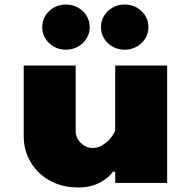

<svg xmlns="http://www.w3.org/2000/svg" viewBox="-20 -810 845 850"><path d="M85 -520H315V-230Q315 -200 337.5 -177.5Q360 -155 390 -155Q414 -155 432.5 -166.5Q451 -178 464 -192Q479 -209 490 -230V-520H720V0H490V-50H480Q466 -30 444 -15Q425 -1 396 9.5Q367 20 325 20Q272 20 228 2.5Q184 -15 152.5 -45.5Q121 -76 103 -117Q85 -158 85 -205ZM377 -690Q377 -669 369 -651Q361 -633 347 -619.5Q333 -606 313.5 -598Q294 -590 272 -590Q249 -590 230 -598Q211 -606 197 -619.5Q183 -633 175 -651Q167 -669 167 -690Q167 -711 175 -729Q183 -747 197 -760.5Q211 -774 230 -782Q249 -790 272 -790Q294 -790 313.5 -782Q333 -774 347 -760.5Q361 -747 369 -729Q377 -711 377 -690ZM427 -690Q427 -711 435 -729Q443 -747 457 -760.5Q471 -774 490 -782Q509 -790 532 -790Q554 -790 573.5 -782Q593 -774 607 -760.5Q621 -747 629 -729Q637 -711 637 -690Q637 -669 629 -651Q621 -633 607 -619.5Q593 -606 573.5 -598Q554 -590 532 -590Q509 -590 490 -598Q471 -606 457 -619.5Q443 -633 435 -651Q427 -669 427 -690Z"/></svg>

Font: Imperial One
Style: Regular
Weight: 400
Designer: Jovanny Lemonad
Foundry: Jovanny Lemonad
Version: Version 1.000